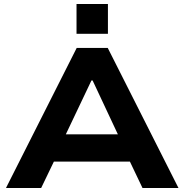

<svg xmlns="http://www.w3.org/2000/svg" viewBox="-20 -946 928 966"><path d="M10 0 366 -705H522L878 0H697L604 -195L677 -133H208L281 -195L187 0ZM440 -541 294 -234 263 -270H622L590 -234L446 -541ZM365 -776V-926H523V-776Z"/></svg>

Font: Nunito Sans 7pt SemiExpanded ExtraBold
Style: Regular
Weight: 800
Width: 6
Designer: Vernon Adams
Foundry: Vernon Adams
Version: Version 3.101;gftools[0.9.27]